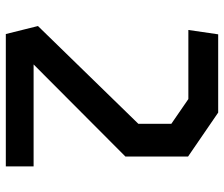

<svg xmlns="http://www.w3.org/2000/svg" viewBox="-75 -695 770 660"><g transform="rotate(90 310.0 -365.0)"><path d="M97 0H552V-95.5H201.5L518 -411V-626.5L367 -730H98L83 -627.5H320.5L405.5 -569V-455.5L69.5 -110.5Z"/></g></svg>

Font: Monaspace Krypton Medium
Style: Regular
Weight: 500
Designer: Riley Cran & the Lettermatic Team
Foundry: Lettermatic
Version: Version 1.101 (Monaspace Krypton)